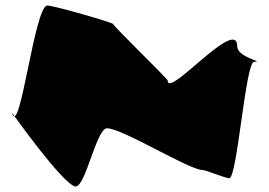

<svg xmlns="http://www.w3.org/2000/svg" viewBox="-20 -764 976 696"><path d="M23 -356C23 -356 210 -92 254 -88C290 -86 330 -300 368 -299C423 -299 666 -148 713 -148C726 -148 796 -118 811 -118C840 -118 870 -540 901 -540C942 -540 840 -555 840 -596C840 -706 588 -405 588 -472C588 -478 390 -670 390 -677C390 -682 178 -743 152 -744C105 -746 52 -255 23 -356Z"/></svg>

Font: Recovery
Style: Regular
Weight: 400
Version: Version 0.27